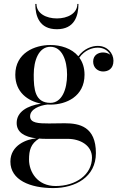

<svg xmlns="http://www.w3.org/2000/svg" viewBox="-20 -699 627 979"><path d="M166 -679H160C160 -618 180 -550 270 -550C360 -550 380 -618 380 -679H374.5C374.5 -630 324 -605 270 -605C216 -605 166 -630 166 -679ZM65 -72C65 -25 103.5 -1 165.5 6.5C117.5 10 33 40.5 33 125C33 219.5 134.5 260 251.5 260C364.5 260 469 203.5 469 82C469 -53.5 385 -70.5 310 -70.5C281.5 -70.5 265 -69.5 230 -69.5C175.5 -69.5 133.5 -71.5 133.5 -106C133.5 -142 181.5 -161.5 222 -166C227 -165.5 232 -165.5 237 -165.5C318 -165.5 411 -207.5 411 -318C411 -354 401 -383 384.5 -405C412 -444 450.5 -456 479 -456C510 -456 531.5 -440 542 -420C532 -427.5 518.5 -431.5 505.5 -431.5C481.5 -431.5 455 -418.5 455 -385C455 -352 480.5 -334.5 505.5 -334.5C530.5 -334.5 558.5 -347 558.5 -389.5C558.5 -427.5 527.5 -465 478.5 -465C450 -465 408.5 -452 379.5 -412C345 -453 288.5 -469.5 237 -469.5C156 -469.5 58 -428.5 58 -318C58 -228.5 122 -184 189 -170.5C118.5 -160 65 -128.5 65 -72ZM152 -318C152 -392 178 -460.5 237 -460.5C296 -460.5 322 -392 322 -318C322 -244 296 -174.5 237 -174.5C158 -174.5 152 -244 152 -318ZM128 114.5C128 67.5 137 33.5 179.5 7.5C190 8.5 201.5 9 213.5 9H325C390 9 449 43 449 104.5C449 191.5 367 249.5 263.5 249.5C171 249.5 128 178 128 114.5Z"/></svg>

Font: Bodoni* 24
Style: Regular
Weight: 400
Version: Version 2.3